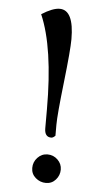

<svg xmlns="http://www.w3.org/2000/svg" viewBox="-51 -718 423 766"><g transform="rotate(5 160.0 -335.5)"><path d="M184 -178Q175 -169 168 -169Q141 -169 141 -204V-280Q141 -527 85 -656Q129 -684 157 -684Q214 -684 214 -567Q214 -524 199 -392.5Q184 -261 184 -222Q184 -183 184 -178ZM103 -42Q103 -66 119.5 -83.5Q136 -101 159.5 -101Q183 -101 200 -84.5Q217 -68 217 -45Q217 -22 201.5 -4.5Q186 13 162.5 13Q139 13 121 -2.5Q103 -18 103 -42Z"/></g></svg>

Font: Sedan SC
Style: Regular
Weight: 400
Designer: Sebastian Salazar
Foundry: Sebastian Salazar
Version: Version 1.001